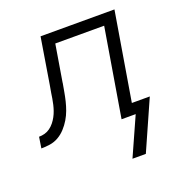

<svg xmlns="http://www.w3.org/2000/svg" viewBox="-163 -632 893 945"><g transform="rotate(-20 283.5 -159.5)"><path d="M371 201 461 0H387L464 -462H208L176 -269Q176 -269 176 -269Q176 -269 176 -269V-267Q172 -245 168 -222Q164 -199 158.5 -176.5Q153 -154 145 -132Q137 -110 124.5 -89Q112 -68 95 -49.5Q78 -31 57 -19Q36 -7 12.5 -3.5Q-11 0 -33 0L-24 -58Q-9 -58 6 -62Q21 -66 34 -75.5Q47 -85 57 -97.5Q67 -110 74.5 -124Q82 -138 87 -152.5Q92 -167 95.5 -182Q99 -197 101.5 -212Q104 -227 106 -241Q108 -251 109.5 -261Q111 -271 113 -281L152 -520H539L462 -58H556L441 201Z"/></g></svg>

Font: Iosevka SS04 Light Extended
Style: Italic
Weight: 300
Width: 7
Italic angle: -9°
Monospace: yes
Designer: Belleve Invis
Foundry: Belleve Invis
Version: Version 19.0.0; ttfautohint (v1.8.4)